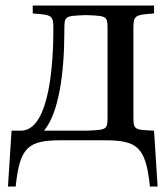

<svg xmlns="http://www.w3.org/2000/svg" viewBox="-20 -510 612 698"><path d="M9 168H37C52 22 84 0 204 0H358C478 0 510 22 525 168H553L540 -35C465 -38 465 -39 465 -90V-403C465 -454 468 -456 540 -461V-490H99V-461C171 -456 174 -454 174 -403C174 -308 166 -35 56 -35H22ZM140 -35C193 -98 214 -239 214 -400C214 -451 214 -452 289 -455H296C371 -452 371 -451 371 -400V-90C371 -39 371 -38 296 -35Z"/></svg>

Font: Lingua Franca
Style: Regular
Weight: 400
Version: Version 1.19